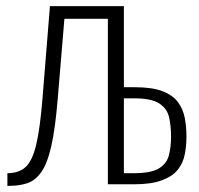

<svg xmlns="http://www.w3.org/2000/svg" viewBox="-20 -598 646 623"><path d="M4 5V-36Q41 -36 63 -56Q85 -76 97.5 -128.5Q110 -181 118 -280L142 -578H382V-315H417Q474 -315 507.5 -302Q541 -289 557.5 -266.5Q574 -244 579.5 -215.5Q585 -187 585 -155Q585 -125 579.5 -97Q574 -69 557 -47.5Q540 -26 505.5 -13Q471 0 414 0H330V-537H189L167 -274Q159 -178 146 -122Q133 -66 113.5 -39Q94 -12 68.5 -3.5Q43 5 10 5ZM382 -36H414Q470 -36 495.5 -51.5Q521 -67 528 -94Q535 -121 535 -155Q535 -190 528.5 -218Q522 -246 496.5 -262.5Q471 -279 414 -279H382Z"/></svg>

Font: Oswald ExtraLight
Style: Regular
Weight: 250
Designer: Vernon Adams
Foundry: Vernon Adams
Version: Version 4.103;gftools[0.9.33.dev8+g029e19f]